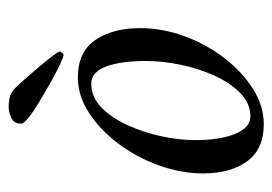

<svg xmlns="http://www.w3.org/2000/svg" viewBox="-113 -512 630 444"><g transform="rotate(-90 202.0 -290.0)"><path d="M245 -425Q304 -425 331.5 -384.5Q359 -344 359 -281Q359 -230 340.5 -179Q322 -128 290 -86.5Q258 -45 218.5 -20Q179 5 137 5Q79 5 51 -33.5Q23 -72 23 -135Q23 -186 41.5 -237.5Q60 -289 92 -331.5Q124 -374 163.5 -399.5Q203 -425 245 -425ZM231 -394Q200 -394 176 -371Q152 -348 135 -311Q118 -274 109 -232.5Q100 -191 100 -154Q100 -96 114.5 -61Q129 -26 155 -26Q185 -26 209 -49.5Q233 -73 249.5 -110Q266 -147 274.5 -188.5Q283 -230 283 -267Q283 -326 270 -360Q257 -394 231 -394ZM297 -458Q293 -458 275.5 -466Q258 -474 235 -487Q212 -500 189.5 -513.5Q167 -527 152.5 -538.5Q138 -550 138 -556Q138 -573 152 -579Q166 -585 176 -585Q187 -585 196.5 -583Q206 -581 213 -576Q218 -573 232.5 -557Q247 -541 264 -521Q281 -501 293 -485.5Q305 -470 305 -467Q305 -465 302 -461.5Q299 -458 297 -458Z"/></g></svg>

Font: Amiri
Style: Italic
Weight: 400
Italic angle: 10°
Designer: Khaled Hosny
Version: Version 0.113